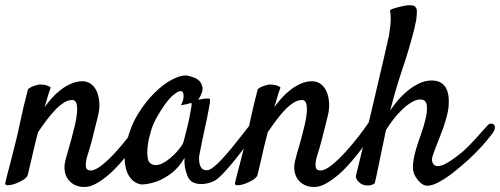

<svg xmlns="http://www.w3.org/2000/svg" viewBox="-40 -706 1953 750"><path d="M290 24.4Q267.6 24.4 251.5 16.1Q235.4 7.8 225.6 -5.9Q215.8 -19.5 212.9 -37.6Q210 -55.7 214.8 -76.2Q217.8 -89.8 224.6 -112.8Q231.4 -135.7 238.8 -162.6Q246.1 -189.5 252.4 -216.3Q258.8 -243.2 260.7 -265.1Q262.7 -287.1 258.8 -301.3Q254.9 -315.4 242.2 -315.4Q226.6 -315.4 210 -305.2Q193.4 -294.9 176.3 -277.3Q159.2 -259.8 142.1 -236.8Q125 -213.9 108.4 -189.5Q99.6 -156.2 93.8 -131.3Q87.9 -106.4 83.5 -86.4Q79.1 -66.4 75.2 -51.3Q71.3 -36.1 68.4 -22.5Q65.4 -12.7 50.8 -3.4Q36.1 5.9 19.5 11.7Q2.9 17.6 -9.3 17.6Q-21.5 17.6 -19.5 8.8Q-18.6 2.9 -13.2 -17.6Q-7.8 -38.1 -0.5 -65.9Q6.8 -93.8 14.6 -125Q22.5 -156.2 29.3 -184.6Q34.2 -207 40 -234.4Q44.9 -257.8 52.2 -289.1Q59.6 -320.3 69.3 -357.4Q76.2 -363.3 83.5 -366.7Q90.8 -370.1 98.6 -372.1Q106.4 -375 115.2 -376Q123 -376 130.9 -375Q137.7 -374 145 -371.6Q152.3 -369.1 158.2 -364.3Q155.3 -357.4 151.4 -345.2Q147.5 -333 143.6 -319.3Q139.6 -303.7 133.8 -287.1Q146.5 -304.7 162.6 -322.8Q178.7 -340.8 197.8 -355.5Q216.8 -370.1 238.3 -379.4Q259.8 -388.7 282.2 -388.7Q300.8 -388.7 315.4 -377.9Q330.1 -367.2 338.4 -348.1Q346.7 -329.1 348.1 -302.7Q349.6 -276.4 340.8 -245.1L330.1 -202.1Q325.2 -181.6 317.9 -153.8Q310.5 -126 299.8 -92.8Q293.9 -71.3 295.4 -55.7Q296.9 -40 314.5 -40Q332 -40 358.9 -61.5Q385.7 -83 413.1 -113.3Q440.4 -143.6 464.8 -175.3Q489.3 -207 502 -226.6Q510.7 -239.3 518.6 -243.2Q526.4 -247.1 530.8 -244.1Q535.2 -241.2 535.2 -231Q535.2 -220.7 527.3 -205.1Q520.5 -191.4 506.3 -168.9Q492.2 -146.5 472.7 -121.1Q453.1 -95.7 430.7 -69.8Q408.2 -43.9 383.8 -22.9Q359.4 -2 335.4 11.2Q311.5 24.4 290 24.4Z M962.9 -194.3Q949.2 -174.8 927.7 -146Q906.2 -117.2 883.3 -88.4Q860.4 -59.6 838.4 -35.6Q816.4 -11.7 801.8 -2Q792 3.9 779.3 7.8Q766.6 11.7 753.4 12.7Q740.2 13.7 728.5 11.2Q716.8 8.8 708 2.9Q699.2 -3.9 693.4 -16.6Q688.5 -27.3 684.1 -44.9Q679.7 -62.5 680.7 -88.9Q657.2 -49.8 628.9 -28.8Q600.6 -7.8 575.2 2Q545.9 12.7 516.6 14.6Q502.9 14.6 487.3 5.4Q471.7 -3.9 460.9 -23.9Q450.2 -43.9 447.3 -75.7Q444.3 -107.4 455.1 -151.4Q468.8 -210.9 498.5 -259.8Q528.3 -308.6 563.5 -343.3Q598.6 -377.9 632.8 -395.5Q667 -413.1 689.5 -411.1Q715.8 -406.2 732.4 -395.5Q746.1 -385.7 750.5 -366.7Q754.9 -347.7 734.4 -316.4Q748 -319.3 757.3 -320.3Q766.6 -321.3 771.5 -321.3Q777.3 -321.3 779.3 -320.3Q780.3 -318.4 780.3 -312Q780.3 -305.7 777.3 -289.1Q774.4 -272.5 768.6 -244.1Q762.7 -215.8 752.9 -170.9Q751 -162.1 749.5 -154.8Q748 -147.5 746.6 -140.1Q745.1 -132.8 743.2 -123Q741.2 -113.3 738.3 -98.6Q737.3 -89.8 737.8 -79.6Q738.3 -69.3 741.2 -60.5Q744.1 -51.8 750.5 -46.4Q756.8 -41 768.6 -41Q778.3 -41 793.9 -53.2Q809.6 -65.4 827.1 -84.5Q844.7 -103.5 863.8 -126.5Q882.8 -149.4 899.4 -170.9Q916 -192.4 929.2 -209Q942.4 -225.6 948.2 -233.4Q956.1 -242.2 963.9 -243.7Q971.7 -245.1 975.6 -239.3Q979.5 -233.4 977.1 -221.7Q974.6 -210 962.9 -194.3ZM676.8 -151.4Q681.6 -170.9 688.5 -197.3Q695.3 -223.6 700.2 -248Q705.1 -272.5 707.5 -288.6Q710 -304.7 706.1 -303.7Q701.2 -302.7 695.3 -300.8Q690.4 -298.8 682.6 -297.9Q674.8 -296.9 667 -294.9Q674.8 -310.5 676.3 -320.8Q677.7 -331.1 676.8 -336.9Q675.8 -343.8 672.9 -347.7Q662.1 -356.4 635.3 -333.5Q608.4 -310.5 573.2 -249Q558.6 -223.6 549.8 -194.8Q541 -166 537.6 -140.6Q534.2 -115.2 536.1 -96.2Q538.1 -77.1 543.9 -71.3Q554.7 -60.5 568.4 -61Q582 -61.5 596.2 -68.8Q610.4 -76.2 624.5 -87.9Q638.7 -99.6 649.9 -112.3Q661.1 -125 668.5 -135.7Q675.8 -146.5 676.8 -151.4Z M1187.5 24.4Q1165 24.4 1148.9 16.1Q1132.8 7.8 1123 -5.9Q1113.3 -19.5 1110.4 -37.6Q1107.4 -55.7 1112.3 -76.2Q1115.2 -89.8 1122.1 -112.8Q1128.9 -135.7 1136.2 -162.6Q1143.6 -189.5 1149.9 -216.3Q1156.2 -243.2 1158.2 -265.1Q1160.2 -287.1 1156.2 -301.3Q1152.3 -315.4 1139.6 -315.4Q1124 -315.4 1107.4 -305.2Q1090.8 -294.9 1073.7 -277.3Q1056.6 -259.8 1039.6 -236.8Q1022.5 -213.9 1005.9 -189.5Q997.1 -156.2 991.2 -131.3Q985.4 -106.4 981 -86.4Q976.6 -66.4 972.7 -51.3Q968.8 -36.1 965.8 -22.5Q962.9 -12.7 948.2 -3.4Q933.6 5.9 917 11.7Q900.4 17.6 888.2 17.6Q876 17.6 877.9 8.8Q878.9 2.9 884.3 -17.6Q889.6 -38.1 897 -65.9Q904.3 -93.8 912.1 -125Q919.9 -156.2 926.8 -184.6Q931.6 -207 937.5 -234.4Q942.4 -257.8 949.7 -289.1Q957 -320.3 966.8 -357.4Q973.6 -363.3 981 -366.7Q988.3 -370.1 996.1 -372.1Q1003.9 -375 1012.7 -376Q1020.5 -376 1028.3 -375Q1035.2 -374 1042.5 -371.6Q1049.8 -369.1 1055.7 -364.3Q1052.7 -357.4 1048.8 -345.2Q1044.9 -333 1041 -319.3Q1037.1 -303.7 1031.2 -287.1Q1043.9 -304.7 1060.1 -322.8Q1076.2 -340.8 1095.2 -355.5Q1114.3 -370.1 1135.7 -379.4Q1157.2 -388.7 1179.7 -388.7Q1198.2 -388.7 1212.9 -377.9Q1227.5 -367.2 1235.8 -348.1Q1244.1 -329.1 1245.6 -302.7Q1247.1 -276.4 1238.3 -245.1L1227.5 -202.1Q1222.7 -181.6 1215.3 -153.8Q1208 -126 1197.3 -92.8Q1191.4 -71.3 1192.9 -55.7Q1194.3 -40 1211.9 -40Q1229.5 -40 1256.3 -61.5Q1283.2 -83 1310.5 -113.3Q1337.9 -143.6 1362.3 -175.3Q1386.7 -207 1399.4 -226.6Q1408.2 -239.3 1416 -243.2Q1423.8 -247.1 1428.2 -244.1Q1432.6 -241.2 1432.6 -231Q1432.6 -220.7 1424.8 -205.1Q1418 -191.4 1403.8 -168.9Q1389.6 -146.5 1370.1 -121.1Q1350.6 -95.7 1328.1 -69.8Q1305.7 -43.9 1281.2 -22.9Q1256.8 -2 1232.9 11.2Q1209 24.4 1187.5 24.4Z M1863.3 -214.8Q1870.1 -222.7 1877.4 -223.1Q1884.8 -223.6 1889.2 -219.2Q1893.6 -214.8 1893.1 -206.1Q1892.6 -197.3 1884.8 -186.5Q1866.2 -161.1 1841.8 -134.3Q1817.4 -107.4 1789.6 -82Q1761.7 -56.6 1733.4 -34.2Q1705.1 -11.7 1678.7 2.9Q1649.4 19.5 1629.4 19.5Q1609.4 19.5 1589.8 -5.9Q1572.3 -28.3 1572.8 -54.2Q1573.2 -80.1 1584 -119.1Q1590.8 -143.6 1603 -177.2Q1615.2 -210.9 1622.6 -242.2Q1629.9 -273.4 1627 -295.4Q1624 -317.4 1601.6 -317.4Q1585.9 -317.4 1567.9 -306.6Q1549.8 -295.9 1531.7 -278.8Q1513.7 -261.7 1497.1 -240.2Q1480.5 -218.8 1467.8 -198.2Q1460 -160.2 1452.1 -123Q1445.3 -91.8 1438 -55.2Q1430.7 -18.6 1423.8 9.8Q1418 14.6 1411.1 16.6Q1404.3 18.6 1398.4 18.6Q1391.6 18.6 1384.8 17.6Q1377 15.6 1370.1 11.7Q1364.3 7.8 1358.4 1.5Q1352.5 -4.9 1349.6 -15.6Q1393.6 -196.3 1418.9 -305.7Q1444.3 -415 1458 -472.7Q1473.6 -541 1479.5 -567.4Q1482.4 -585.9 1484.4 -603.5Q1486.3 -619.1 1486.3 -635.7Q1486.3 -652.3 1483.4 -666Q1491.2 -670.9 1500.5 -673.8Q1509.8 -676.8 1518.6 -678.7Q1529.3 -681.6 1540 -683.6Q1550.8 -685.5 1559.6 -685.5Q1567.4 -685.5 1574.2 -684.1Q1581.1 -682.6 1583 -677.7Q1588.9 -672.9 1588.4 -658.2Q1587.9 -643.6 1585.9 -627.9Q1582 -609.4 1577.1 -587.9Q1556.6 -508.8 1531.2 -434.1Q1505.9 -359.4 1484.4 -274.4Q1497.1 -293.9 1514.6 -314.5Q1532.2 -335 1553.2 -352.1Q1574.2 -369.1 1597.7 -380.4Q1621.1 -391.6 1647.5 -391.6Q1661.1 -391.6 1673.3 -387.2Q1685.5 -382.8 1694.8 -372.6Q1704.1 -362.3 1709 -345.2Q1713.9 -328.1 1712.9 -302.7Q1712.9 -287.1 1709.5 -270.5Q1706.1 -253.9 1700.2 -233.9Q1694.3 -213.9 1685.1 -189.5Q1675.8 -165 1663.1 -132.8Q1654.3 -110.4 1649.4 -94.7Q1644.5 -79.1 1651.4 -67.4Q1660.2 -51.8 1686 -60.1Q1711.9 -68.4 1763.7 -110.4Q1775.4 -120.1 1790 -134.8Q1804.7 -149.4 1818.4 -164.6Q1832 -179.7 1843.8 -193.4Q1855.5 -207 1863.3 -214.8Z"/></svg>

Font: Satisfy
Style: Regular
Weight: 400
Designer: Font Diner, Inc
Foundry: Font Diner, Inc
Version: Version 1.000